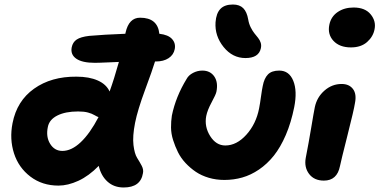

<svg xmlns="http://www.w3.org/2000/svg" viewBox="-20 -830 1672 846"><path d="M237.8 -12.2Q166 -12.2 114 -51.8Q62 -91.3 41.7 -154.3Q21.5 -217.3 35.2 -287.1Q54.2 -385.3 130.1 -439.2Q206.1 -493.2 316.9 -492.2Q373 -492.2 410.9 -475.3Q448.7 -458.5 462.9 -426.8Q482.4 -480.5 503.9 -557.1Q483.4 -556.2 459 -555.2Q434.6 -554.2 420.9 -553.7Q407.2 -553.2 397.9 -553.2Q342.3 -553.2 316.2 -571.3Q290 -589.4 295.9 -621.1Q300.3 -644 317.9 -655.8Q335.4 -667.5 373 -671.9Q437.5 -677.7 532.2 -681.2L533.2 -686Q547.9 -752 597.2 -752Q674.8 -752 682.1 -681.2Q721.2 -676.8 738 -658.2Q754.9 -639.6 750 -613.8Q745.1 -588.4 722.9 -573.7Q700.7 -559.1 667 -559.1H663.1Q651.9 -522 619.1 -433.6Q586.4 -345.2 575.2 -289.1Q563.5 -229.5 568.1 -190.9Q572.8 -152.3 584.2 -134.3Q595.7 -116.2 604.5 -99.4Q613.3 -82.5 609.9 -66.9Q599.6 -3.9 524.9 -3.9Q482.4 -3.9 453.9 -29.5Q425.3 -55.2 415 -99.1Q371.6 -54.7 325.4 -33.4Q279.3 -12.2 237.8 -12.2ZM190.9 -271Q181.6 -227.5 200.9 -196.3Q220.2 -165 254.9 -165Q294.9 -165 335.4 -203.1Q376 -241.2 414.1 -314Q408.7 -315.4 396.7 -322.5Q384.8 -329.6 367.7 -334.2Q350.6 -338.9 324.2 -338.9Q268.1 -338.9 232.7 -321Q197.3 -303.2 190.9 -271Z M1061.5 -574.2Q1004.4 -574.2 965.1 -623Q925.8 -671.9 929.7 -731.9Q932.6 -771.5 951.2 -790.8Q969.7 -810.1 1006.3 -810.1Q1035.6 -810.1 1051.8 -793.9Q1067.9 -777.8 1073.7 -744.1Q1076.7 -725.6 1084.7 -709.5Q1092.8 -693.4 1101.1 -683.1Q1109.4 -672.9 1117.2 -663.1Q1125 -653.3 1128.7 -641.8Q1132.3 -630.4 1129.4 -617.2Q1120.1 -574.2 1061.5 -574.2ZM968.8 -37.1Q932.6 -37.1 900.1 -46.6Q867.7 -56.2 843 -72.8Q818.4 -89.4 797.6 -111.6Q776.9 -133.8 764.2 -159.4Q751.5 -185.1 742.7 -212.9Q733.9 -240.7 733.6 -268.1Q733.4 -295.4 737.3 -320.8Q754.4 -404.3 802.7 -482.9Q811 -498.5 830.6 -508.8Q850.1 -519 871.6 -519Q906.2 -519 924.1 -493.2Q941.9 -467.3 933.6 -425.8Q931.2 -413.6 912.6 -379.4Q894 -345.2 888.7 -318.8Q879.9 -272 906 -230.5Q932.1 -189 972.7 -189Q1022.9 -189 1065.7 -236.6Q1108.4 -284.2 1121.6 -352.1Q1126 -374.5 1130.1 -405Q1134.3 -435.5 1137.7 -451.2Q1144 -484.9 1160.6 -502Q1177.2 -519 1210.4 -519Q1253.9 -519 1272.2 -474.1Q1290.5 -429.2 1276.4 -357.9Q1262.7 -289.6 1239.3 -235.1Q1215.8 -180.7 1186.5 -144Q1157.2 -107.4 1121.3 -83Q1085.4 -58.6 1047.6 -47.9Q1009.8 -37.1 968.8 -37.1Z M1526.4 -621.1Q1476.1 -621.1 1449.2 -650.1Q1422.4 -679.2 1431.2 -721.2Q1438.5 -756.8 1467.8 -776.9Q1497.1 -796.9 1538.1 -796.9Q1588.4 -796.9 1613 -767.1Q1637.7 -737.3 1630.4 -701.2Q1624.5 -668.9 1597.7 -645Q1570.8 -621.1 1526.4 -621.1ZM1407.2 -34.2Q1364.3 -34.2 1342 -63.5Q1319.8 -92.8 1327.1 -133.8Q1340.3 -201.2 1351.3 -267.6Q1362.3 -334 1367.2 -357.9Q1376.5 -401.9 1409.7 -430.9Q1442.9 -460 1485.4 -460Q1518.6 -460 1535.4 -437.7Q1552.2 -415.5 1543.9 -375Q1539.6 -346.2 1510.7 -232.2Q1481.9 -118.2 1478 -98.1Q1465.3 -34.2 1407.2 -34.2Z"/></svg>

Font: Shantell Sans Irregular Bouncy
Style: Bold Italic
Weight: 700
Italic angle: -11.31°
Designer: Stephen Nixon, Anya Danilova, Shantell Martin
Foundry: Arrow Type
Version: Version 1.006;[9816181b4]